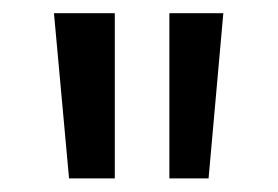

<svg xmlns="http://www.w3.org/2000/svg" viewBox="-20 -692 412 285"><path d="M150.4 -672.4V-427.2H82.5L60.1 -672.4ZM311.5 -672.4 289.6 -427.2H231.4V-672.4Z"/></svg>

Font: Shanti
Style: Regular
Weight: 400
Designer: vernon adams
Foundry: vernon adams
Version: Version 1.000